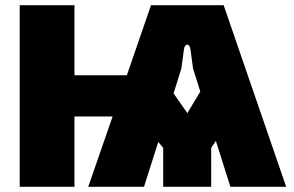

<svg xmlns="http://www.w3.org/2000/svg" viewBox="-20 -720 1133 740"><path d="M56 0H267V-271H414L320 0H535L590 -173L609 -150V0H794V-150L812 -177L868 0H1083L842 -700H562L469 -430H267V-700H56ZM649 -360 679 -456 689 -530C692 -554 711 -554 714 -530L724 -456L752 -367L702 -284Z"/></svg>

Font: Finlandica Black
Style: Regular
Weight: 900
Designer: Niklas Ekholm, Juho Hiilivirta, Jaakko Suomalainen
Foundry: Helsinki Type Studio
Version: Version 2.000;Glyphs 3.2 (3202)